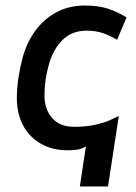

<svg xmlns="http://www.w3.org/2000/svg" viewBox="-20 -534 494 695"><path d="M269 141 291 -4Q276 5 260.5 7.5Q245 10 226 10Q167 10 125 -15.5Q83 -41 62 -83.5Q41 -126 41 -177Q41 -214 46.5 -251Q52 -288 62 -326Q78 -383 109.5 -425Q141 -467 186 -490.5Q231 -514 287 -514Q336 -514 371 -502.5Q406 -491 438 -471L404 -390Q379 -405 353 -414Q327 -423 294 -423Q240 -423 206 -389Q172 -355 157 -301Q149 -272 145 -245Q141 -218 141 -188Q141 -139 168.5 -107Q196 -75 249 -75Q283 -75 309.5 -79.5Q336 -84 369 -95L410 -114L371 141Z"/></svg>

Font: Finlandica Medium
Style: Italic
Weight: 500
Italic angle: -8°
Designer: Niklas Ekholm, Juho Hiilivirta, Jaakko Suomalainen
Foundry: Helsinki Type Studio
Version: Version 1.063